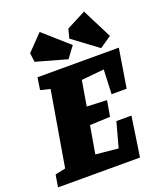

<svg xmlns="http://www.w3.org/2000/svg" viewBox="-181 -966 895 1065"><g transform="rotate(-20 266.0 -433.5)"><path d="M431 -384 437 -528 303 -515 278 -367 396 -362 380 -269 260 -264 232 -101 365 -88 405 -235H494L459 0H-25L-13 -72L48 -85L123 -527L66 -541L77 -613H557L520 -384ZM316 -754 330 -808 444 -867 533 -691 464 -644ZM91 -699 84 -752 174 -845 322 -714 273 -648Z"/></g></svg>

Font: Grenze Black
Style: Italic
Weight: 900
Italic angle: -10°
Designer: Renata Polastri
Foundry: Omnibus-Type
Version: Version 1.002; ttfautohint (v1.8)